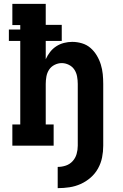

<svg xmlns="http://www.w3.org/2000/svg" viewBox="-20 -755 640 995"><path d="M279 220V110Q301 110 321.5 103Q342 96 356.5 80Q371 64 377 43Q383 22 383 0V-320Q383 -339 379.5 -358.5Q376 -378 365.5 -394Q355 -410 337 -419Q319 -428 300 -428Q281 -428 263 -419Q245 -410 234.5 -394Q224 -378 220.5 -358.5Q217 -339 217 -320V-110H258V0H44V-110H85V-543H26V-602H85V-625H44V-735H217V-626H300V-543H217V-448Q226 -468 239.5 -485.5Q253 -503 271.5 -515Q290 -527 311.5 -532.5Q333 -538 354 -538Q380 -538 405 -530.5Q430 -523 449 -506.5Q468 -490 481.5 -467.5Q495 -445 502.5 -420.5Q510 -396 512.5 -371Q515 -346 515 -320V0Q515 31 509 61Q503 91 488 118Q473 145 449.5 165.5Q426 186 398 198.5Q370 211 340 215.5Q310 220 279 220Z"/></svg>

Font: Iosevka Slab XBdEx
Style: Regular
Weight: 800
Width: 7
Monospace: yes
Designer: Belleve Invis
Foundry: Belleve Invis
Version: Version 11.1.0; ttfautohint (v1.8.3)